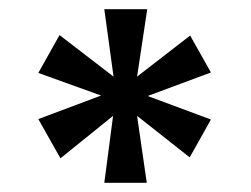

<svg xmlns="http://www.w3.org/2000/svg" viewBox="-20 -756 544 416"><path d="M277 -590 392 -679 437 -599 300 -548 437 -497 391 -415 277 -505 298 -360H206L225 -505L111 -413L63 -498L199 -549L63 -598L109 -680L226 -590L206 -736H299Z"/></svg>

Font: SVN-Poppins Medium
Style: Regular
Weight: 500
Designer: Ninad Kale (Devanagari), Jonny Pinhorn (Latin)
Foundry: Indian Type Foundry
Version: Version 3.002 2017; ttfautohint (v1.8.3)